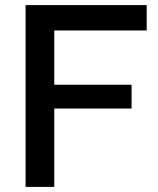

<svg xmlns="http://www.w3.org/2000/svg" viewBox="-20 -730 619 750"><path d="M80 0V-710H553V-611H192V-399H494V-306H192V0Z"/></svg>

Font: Raleway SemiBold
Style: Regular
Weight: 600
Designer: Matt McInerney, Pablo Impallari, Rodrigo Fuenzalida
Foundry: Matt McInerney, Pablo Impallari, Rodrigo Fuenzalida
Version: Version 4.026